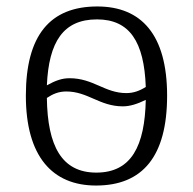

<svg xmlns="http://www.w3.org/2000/svg" viewBox="-20 -564 596 594"><path d="M277 10C421 10 497 -80 497 -268C497 -457 417 -544 281 -544C135 -544 60 -455 60 -268C60 -80 142 10 277 10ZM371 -276C304 -276 269 -322 195 -322C172 -322 152 -315 125 -300C131 -435 176 -504 280 -504C381 -504 426 -435 431 -295C412 -283 393 -276 371 -276ZM278 -30C171 -30 127 -112 125 -261C143 -273 161 -281 185 -281C252 -281 288 -235 360 -235C382 -235 404 -242 431 -255C428 -113 387 -30 278 -30Z"/></svg>

Font: Noto Serif Light
Style: Regular
Weight: 300
Designer: Monotype Design Team
Foundry: Monotype Imaging Inc.
Version: Version 2.013